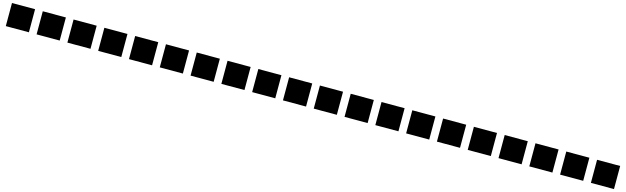

<svg xmlns="http://www.w3.org/2000/svg" viewBox="73 -1535 7854 2409"><g transform="rotate(15 4000.0 -330.0)"><path d="M50 -180H350V-480H50Z M450 -180H750V-480H450Z M850 -180H1150V-480H850Z M1250 -180H1550V-480H1250Z M1650 -180H1950V-480H1650Z M2050 -180H2350V-480H2050Z M2450 -180H2750V-480H2450Z M2850 -180H3150V-480H2850Z M3250 -180H3550V-480H3250Z M3650 -180H3950V-480H3650Z M4050 -180H4350V-480H4050Z M4450 -180H4750V-480H4450Z M4850 -180H5150V-480H4850Z M5250 -180H5550V-480H5250Z M5650 -180H5950V-480H5650Z M6050 -180H6350V-480H6050Z M6450 -180H6750V-480H6450Z M6850 -180H7150V-480H6850Z M7250 -180H7550V-480H7250Z M7650 -180H7950V-480H7650Z"/></g></svg>

Font: text-security-square
Style: Regular
Weight: 400
Monospace: yes
Foundry: Oskari Noppa
Version: Version 3.000;hotconv 1.0.118;makeotfexe 2.5.65603